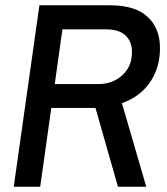

<svg xmlns="http://www.w3.org/2000/svg" viewBox="-20 -706 632 726"><path d="M129 -686H396Q491 -686 538 -642.5Q585 -599 585 -524Q585 -449 546.5 -394Q508 -339 441 -316L533 0H426L341 -298H174L132 0H32ZM350 -388Q406 -388 442.5 -421.5Q479 -455 479 -509Q479 -550 454 -572.5Q429 -595 381 -595H216L187 -388Z"/></svg>

Font: Archivo Narrow Medium
Style: Italic
Weight: 500
Italic angle: -8°
Designer: Hector Gatti
Foundry: Omnibus-Type
Version: Version 2.001